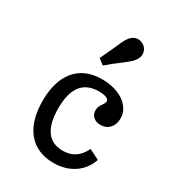

<svg xmlns="http://www.w3.org/2000/svg" viewBox="-166 -761 788 868"><g transform="rotate(30 228.0 -327.0)"><path d="M64.5 -208.1Q64.5 -277.4 86.3 -326.6Q108.1 -375.8 149.6 -401.2Q191.1 -426.6 250 -426.6Q296 -426.6 332.3 -412.1Q368.5 -397.6 389.1 -372.2Q409.7 -346.8 409.7 -313.7Q409.7 -282.3 391.5 -262.9Q373.4 -243.5 345.2 -243.5Q321.8 -243.5 307.3 -256.5Q292.7 -269.4 292.7 -290.3Q292.7 -301.6 296.8 -310.5Q300.8 -319.4 308.1 -329.8Q311.3 -334.7 314.1 -340.3Q316.9 -346 316.9 -350Q316.9 -360.5 302.8 -366.1Q288.7 -371.8 264.5 -371.8Q203.2 -371.8 173 -332.7Q142.7 -293.5 142.7 -214.5Q142.7 -136.3 171 -96.8Q199.2 -57.3 255.6 -57.3Q291.9 -57.3 317.7 -74.2Q343.5 -91.1 361.3 -127.4L414.5 -100.8Q396.8 -48.4 352.4 -18.5Q308.1 11.3 246.8 11.3Q189.5 11.3 148.4 -14.5Q107.3 -40.3 85.9 -89.5Q64.5 -138.7 64.5 -208.1ZM226.6 -580.6Q234.7 -599.2 241.9 -614.9Q249.2 -630.6 257.3 -641.1Q273.4 -662.1 293.5 -664.5Q313.7 -666.9 331.5 -654Q348.4 -641.1 350.8 -620.2Q353.2 -599.2 337.1 -579Q329 -568.5 315.7 -557.7Q302.4 -546.8 287.1 -534.7Q272.6 -524.2 256 -511.3Q239.5 -498.4 220.2 -481.5L191.1 -504Q201.6 -526.6 210.5 -545.6Q219.4 -564.5 226.6 -580.6Z"/></g></svg>

Font: Playfair Micro SmCond SmLight
Style: Regular
Weight: 360
Width: 4
Designer: Claus Eggers Sørensen
Foundry: Claus Eggers Sørensen
Version: Version 2.100;Glyphs 3.2 (3219)